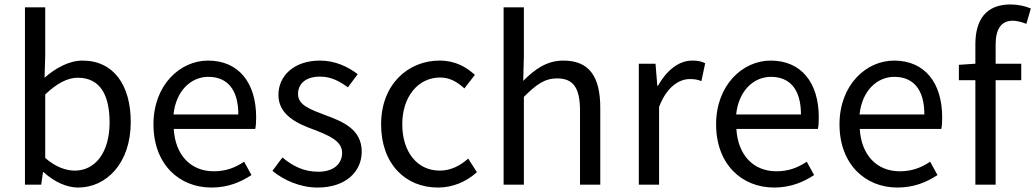

<svg xmlns="http://www.w3.org/2000/svg" viewBox="-20 -829 4648 862"><path d="M331 13C455 13 567 -93 567 -281C567 -446 491 -557 350 -557C290 -557 229 -523 180 -480L183 -578V-796H92V0H165L173 -56H176C224 -12 280 13 331 13ZM316 -63C280 -63 231 -77 183 -120V-405C235 -454 282 -480 329 -480C432 -480 472 -399 472 -279C472 -144 407 -63 316 -63Z M929 13C1005 13 1061 -12 1109 -43L1076 -103C1036 -76 993 -60 940 -60C836 -60 767 -133 760 -250H1126C1129 -263 1130 -282 1130 -302C1130 -457 1052 -557 914 -557C788 -557 669 -447 669 -271C669 -91 785 13 929 13ZM1050 -315H759C770 -422 838 -484 915 -484C1000 -484 1050 -428 1050 -315Z M1406 13C1534 13 1604 -60 1604 -148C1604 -250 1517 -284 1438 -313C1377 -337 1318 -355 1318 -407C1318 -450 1349 -485 1417 -485C1466 -485 1503 -465 1542 -437L1586 -496C1543 -529 1485 -557 1417 -557C1299 -557 1230 -488 1230 -403C1230 -312 1316 -273 1392 -246C1452 -222 1516 -198 1516 -143C1516 -96 1481 -58 1409 -58C1344 -58 1295 -83 1248 -122L1203 -62C1255 -19 1329 13 1406 13Z M1946 13C2011 13 2073 -12 2121 -56L2082 -117C2047 -86 2005 -63 1954 -63C1854 -63 1786 -146 1786 -271C1786 -396 1858 -481 1956 -481C2000 -481 2033 -461 2065 -432L2112 -493C2073 -528 2025 -557 1953 -557C1814 -557 1691 -452 1691 -271C1691 -91 1802 13 1946 13Z M2332 -796H2241V0H2332V-394C2387 -449 2425 -477 2481 -477C2553 -477 2584 -436 2584 -332V0H2675V-344C2675 -485 2626 -557 2509 -557C2434 -557 2380 -517 2329 -466L2332 -578Z M2923 -543H2848V0H2939V-349C2974 -442 3032 -474 3076 -474C3099 -474 3110 -472 3129 -465L3146 -545C3129 -554 3112 -557 3088 -557C3027 -557 2973 -513 2934 -444H2931Z M3455 13C3531 13 3587 -12 3635 -43L3602 -103C3562 -76 3519 -60 3466 -60C3362 -60 3293 -133 3286 -250H3652C3655 -263 3656 -282 3656 -302C3656 -457 3578 -557 3440 -557C3314 -557 3195 -447 3195 -271C3195 -91 3311 13 3455 13ZM3576 -315H3285C3296 -422 3364 -484 3441 -484C3526 -484 3576 -428 3576 -315Z M4009 13C4085 13 4141 -12 4189 -43L4156 -103C4116 -76 4073 -60 4020 -60C3916 -60 3847 -133 3840 -250H4206C4209 -263 4210 -282 4210 -302C4210 -457 4132 -557 3994 -557C3868 -557 3749 -447 3749 -271C3749 -91 3865 13 4009 13ZM4130 -315H3839C3850 -422 3918 -484 3995 -484C4080 -484 4130 -428 4130 -315Z M4588 -722 4608 -791C4581 -802 4550 -809 4517 -809C4409 -809 4359 -743 4359 -630V-543L4285 -538V-469H4359V0H4450V-469H4565V-543H4450V-629C4450 -700 4476 -736 4527 -736C4544 -736 4564 -731 4588 -722Z"/></svg>

Font: Spoqa Han Sans Neo
Style: Regular
Weight: 400
Designer: [Spoqa Han Sans Neo] Dong-huui Kim ___ Younghwa Kang ___ Yujin Lee ___ [Noto Sans] Ryoko NISHIZUKA ____ (kana & ideograp
Foundry: Spoqa (http://www.spoqa-han-sans.com)
Version: Version 1.100;hotconv 1.0.109;makeotfexe 2.5.65596